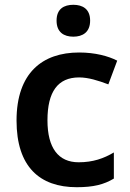

<svg xmlns="http://www.w3.org/2000/svg" viewBox="-20 -771 541 801"><path d="M286 -751C247 -751 216 -734 216 -685C216 -636 247 -618 286 -618C324 -618 356 -636 356 -685C356 -734 324 -751 286 -751ZM300 10C370 10 413 -1 455 -26V-135C413 -110 368 -94 308 -94C224 -94 178 -153 178 -269C178 -388 221 -448 310 -448C348 -448 390 -435 432 -419L469 -518C432 -537 377 -552 310 -552C157 -552 49 -467 49 -268C49 -76 145 10 300 10Z"/></svg>

Font: Noto Sans Sinhala SemiBold
Style: Regular
Weight: 600
Designer: Jelle Bosma - Monotype Design Team
Foundry: Monotype Imaging Inc.
Version: Version 2.006